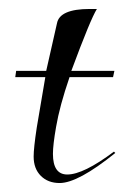

<svg xmlns="http://www.w3.org/2000/svg" viewBox="-20 -406 291 428"><path d="M81 -234H14L16 -248H83L107 -354Q113 -386 180 -386H194H196Q182 -364 139 -248H235L232 -234H135Q113 -170 105 -123Q98 -83 98 -63Q98 -17 130 -17Q166 -17 234 -68L237 -65Q154 2 113 2Q87 2 71 -14Q55 -30 55 -57Q55 -76 62 -122Z"/></svg>

Font: Kleymissky
Style: Regular
Weight: 500
Italic angle: -8°
Designer: gluk
Foundry: gluk
Version: Version 0.283